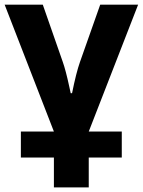

<svg xmlns="http://www.w3.org/2000/svg" viewBox="-20 -566 614 826"><path d="M503.9 0V111.8H361.8V240.2H211.9V111.8H69.8V0H211.9L0 -545.9H164.1L250 -299.8Q262.7 -264.2 277.8 -194.3L284.2 -165H290Q307.6 -252.9 324.2 -299.8L411.1 -545.9H574.2L361.8 0Z"/></svg>

Font: OpenSans-Bold
Style: Bold
Weight: 700
Foundry: Ascender Corporation
Version: Version 1.10